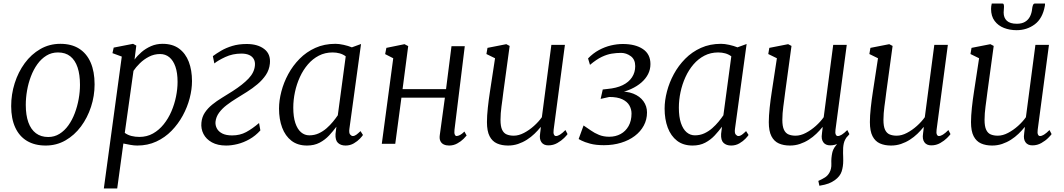

<svg xmlns="http://www.w3.org/2000/svg" viewBox="-20 -817 6048 1091"><path d="M323 -568Q386 -568 429.2 -540.8Q472.5 -513.5 495 -462Q517.5 -410.5 517.5 -337.5Q517.5 -272 497.2 -210Q477 -148 440 -98.2Q403 -48.5 352 -19.2Q301 10 239.5 10Q177.5 10 133.5 -16.2Q89.5 -42.5 66.5 -92.8Q43.5 -143 43.5 -214Q43.5 -281 63.5 -344.2Q83.5 -407.5 120.5 -458Q157.5 -508.5 209 -538.2Q260.5 -568 323 -568ZM309.5 -519Q273 -519 243.8 -501Q214.5 -483 192.5 -452.5Q170.5 -422 155.8 -383.2Q141 -344.5 133.8 -302.8Q126.5 -261 126.5 -221Q126.5 -163 141 -122.2Q155.5 -81.5 184 -60Q212.5 -38.5 254 -38.5Q289.5 -38.5 318.2 -56.5Q347 -74.5 368.8 -105Q390.5 -135.5 405 -174Q419.5 -212.5 427 -254Q434.5 -295.5 434.5 -335Q434.5 -393 420.8 -434Q407 -475 379.5 -497Q352 -519 309.5 -519Z M570 254 672 -495.5 619 -515 626 -546.5 736 -568 754.5 -558 744.5 -478.5Q760.5 -500.5 784.2 -521Q808 -541.5 838.2 -554.8Q868.5 -568 904 -568Q960.5 -568 997.5 -540.8Q1034.5 -513.5 1052.8 -465.8Q1071 -418 1071 -356Q1071 -309.5 1057.8 -258.8Q1044.5 -208 1018.5 -160.2Q992.5 -112.5 955 -74Q917.5 -35.5 868.5 -12.8Q819.5 10 760 10Q741.5 10 720.8 6.2Q700 2.5 681 -1.5L646 254ZM689 -62Q706 -49.5 727.5 -44.2Q749 -39 772 -39Q815 -39 849.5 -58.5Q884 -78 910.2 -110.8Q936.5 -143.5 954 -184.2Q971.5 -225 980.2 -268.2Q989 -311.5 989 -351.5Q989 -403 976.8 -438.2Q964.5 -473.5 942.2 -491.8Q920 -510 889.5 -510Q856 -510 826.5 -494.8Q797 -479.5 774.5 -457.2Q752 -435 738.5 -414.5Z M1265 10Q1217 10 1184.2 -8Q1151.5 -26 1136.2 -55.8Q1121 -85.5 1124.5 -120Q1127.5 -152.5 1144 -177.2Q1160.5 -202 1185.8 -222.5Q1211 -243 1241.5 -261.5Q1272 -280 1302.5 -299.5Q1360 -336.5 1392.5 -370.8Q1425 -405 1428.5 -444.5Q1430.5 -466 1422 -481.2Q1413.5 -496.5 1395.8 -504.5Q1378 -512.5 1352 -512.5Q1302 -512.5 1260.2 -493Q1218.5 -473.5 1198 -456.5L1189.5 -498Q1209.5 -513 1236.8 -529Q1264 -545 1300 -556Q1336 -567 1382 -567Q1444.5 -567 1481.8 -538.2Q1519 -509.5 1513.5 -455.5Q1510 -420 1490.8 -391.2Q1471.5 -362.5 1443 -338.5Q1414.5 -314.5 1383 -294.8Q1351.5 -275 1323 -257.5Q1294.5 -240 1268.2 -220Q1242 -200 1224.8 -176.5Q1207.5 -153 1204.5 -124.5Q1203 -104.5 1212.5 -86.8Q1222 -69 1243.5 -58.2Q1265 -47.5 1299 -47.5Q1343.5 -47.5 1378.8 -66.5Q1414 -85.5 1452 -118L1459.5 -76Q1431.5 -45 1397.8 -26Q1364 -7 1329.8 1.5Q1295.5 10 1265 10Z M1965.5 -86Q1962 -61.5 1969.5 -52.8Q1977 -44 1984.5 -44Q1994.5 -44 2004.5 -51.2Q2014.5 -58.5 2028.5 -72L2042.5 -50Q2039 -44 2025.5 -29.5Q2012 -15 1990.8 -2.5Q1969.5 10 1943.5 10Q1916.5 10 1900.5 -5Q1884.5 -20 1886.5 -56L1891.5 -97Q1873 -72 1850 -47.2Q1827 -22.5 1796.2 -6.2Q1765.5 10 1724.5 10Q1671.5 10 1636.2 -17.2Q1601 -44.5 1583.2 -92Q1565.5 -139.5 1565.5 -200Q1565.5 -246 1578.8 -297Q1592 -348 1618 -396Q1644 -444 1682.5 -483Q1721 -522 1772 -545Q1823 -568 1886 -568Q1906.5 -568 1932.5 -562.2Q1958.5 -556.5 1979.5 -548L2031.5 -567ZM1944.5 -497Q1929 -508.5 1910 -513.8Q1891 -519 1870 -519Q1827 -519 1791.8 -500.8Q1756.5 -482.5 1729.5 -451Q1702.5 -419.5 1684 -379Q1665.5 -338.5 1656 -293.8Q1646.5 -249 1646.5 -205Q1646.5 -153 1658.2 -118Q1670 -83 1690.5 -65.5Q1711 -48 1737.5 -48Q1766.5 -48 1791 -59.2Q1815.5 -70.5 1835.8 -88.2Q1856 -106 1872 -125.5Q1888 -145 1899.5 -162Z M2562.5 -79Q2560.5 -61 2564.2 -52.5Q2568 -44 2573.5 -44Q2582.5 -44 2593.8 -49.8Q2605 -55.5 2619 -69.5L2631.5 -47Q2627.5 -41.5 2613.5 -27.5Q2599.5 -13.5 2578.2 -1.8Q2557 10 2532 10Q2515 10 2502 4Q2489 -2 2482.5 -15.2Q2476 -28.5 2479 -49.5L2508 -262H2261L2226 0H2149.5L2214.5 -486L2168.5 -509.5L2175.5 -545L2278.5 -566L2299.5 -555L2267.5 -310.5H2514.5L2545.5 -554.5H2621Z M2867 10Q2831 10 2804 -2Q2777 -14 2762 -43Q2747 -72 2747 -123Q2747 -140.5 2748.2 -161.2Q2749.5 -182 2752 -205Q2754.5 -228 2757.5 -251.2Q2760.5 -274.5 2764 -296L2793 -486L2744 -510L2750 -545L2857 -566L2876 -556L2840 -292Q2837.5 -270.5 2834.8 -250.5Q2832 -230.5 2829.5 -211.5Q2827 -192.5 2825.5 -173.8Q2824 -155 2824 -136Q2824 -99 2833.2 -79.5Q2842.5 -60 2859.5 -53Q2876.5 -46 2899 -46Q2927.5 -46 2957.5 -61.8Q2987.5 -77.5 3014.2 -101.5Q3041 -125.5 3059 -151L3113 -562H3190L3126 -80Q3123.5 -61.5 3127.5 -52.8Q3131.5 -44 3139 -44Q3149 -44 3162 -52Q3175 -60 3193 -78L3205 -55Q3201 -48.5 3185.5 -33Q3170 -17.5 3146.8 -4.2Q3123.5 9 3096 9Q3069 9 3056.5 -9Q3044 -27 3049 -57Q3049 -58.5 3049.5 -62.5Q3050 -66.5 3050.8 -72Q3051.5 -77.5 3052 -83.2Q3052.5 -89 3053 -94L3052 -95Q3036.5 -75.5 3017 -56.8Q2997.5 -38 2974 -23Q2950.5 -8 2923.8 1Q2897 10 2867 10Z M3411.5 8Q3365 8 3333 -0.8Q3301 -9.5 3284.5 -18.2Q3268 -27 3268 -27L3296 -104Q3316 -91 3337 -76Q3358 -61 3383.8 -50.5Q3409.5 -40 3442 -40Q3478 -40 3506.5 -55.5Q3535 -71 3551.8 -100.8Q3568.5 -130.5 3568.5 -172Q3568.5 -196.5 3556.2 -218Q3544 -239.5 3516.2 -252.8Q3488.5 -266 3442 -266L3393 -255L3405 -308.5L3431.5 -311.5Q3483 -316 3518 -333Q3553 -350 3571.2 -377.8Q3589.5 -405.5 3589.5 -441Q3589.5 -479.5 3564 -498Q3538.5 -516.5 3509 -516.5Q3483 -516.5 3456.2 -512.2Q3429.5 -508 3399.5 -493.8Q3369.5 -479.5 3332.5 -448.5L3321.5 -485Q3350 -514.5 3383.2 -532.5Q3416.5 -550.5 3451.5 -558.8Q3486.5 -567 3519 -567Q3590.5 -567 3633.2 -538.2Q3676 -509.5 3676 -453Q3676 -422.5 3662.8 -396.2Q3649.5 -370 3625 -348.5Q3600.5 -327 3566 -311.2Q3531.5 -295.5 3489.5 -286.5L3487.5 -295.5Q3540.5 -300 3578.2 -285Q3616 -270 3636.2 -241.8Q3656.5 -213.5 3656.5 -178Q3656.5 -137.5 3638.2 -103.5Q3620 -69.5 3587 -44.5Q3554 -19.5 3509.2 -5.8Q3464.5 8 3411.5 8Z M4156.5 -86Q4153 -61.5 4160.5 -52.8Q4168 -44 4175.5 -44Q4185.5 -44 4195.5 -51.2Q4205.5 -58.5 4219.5 -72L4233.5 -50Q4230 -44 4216.5 -29.5Q4203 -15 4181.8 -2.5Q4160.5 10 4134.5 10Q4107.5 10 4091.5 -5Q4075.5 -20 4077.5 -56L4082.5 -97Q4064 -72 4041 -47.2Q4018 -22.5 3987.2 -6.2Q3956.5 10 3915.5 10Q3862.5 10 3827.2 -17.2Q3792 -44.5 3774.2 -92Q3756.5 -139.5 3756.5 -200Q3756.5 -246 3769.8 -297Q3783 -348 3809 -396Q3835 -444 3873.5 -483Q3912 -522 3963 -545Q4014 -568 4077 -568Q4097.5 -568 4123.5 -562.2Q4149.5 -556.5 4170.5 -548L4222.5 -567ZM4135.5 -497Q4120 -508.5 4101 -513.8Q4082 -519 4061 -519Q4018 -519 3982.8 -500.8Q3947.5 -482.5 3920.5 -451Q3893.5 -419.5 3875 -379Q3856.5 -338.5 3847 -293.8Q3837.5 -249 3837.5 -205Q3837.5 -153 3849.2 -118Q3861 -83 3881.5 -65.5Q3902 -48 3928.5 -48Q3957.5 -48 3982 -59.2Q4006.5 -70.5 4026.8 -88.2Q4047 -106 4063 -125.5Q4079 -145 4090.5 -162Z M4636 238.5 4630 211Q4652.5 201 4667.8 191.2Q4683 181.5 4692.5 165Q4705.5 143 4704 112.5Q4702.5 82 4709 51.5Q4713.5 30.5 4727.5 13Q4741.5 -4.5 4749.5 -15.5L4800 -48.5Q4780 -26 4774.8 -2.8Q4769.5 20.5 4770.5 52.5Q4771 63.5 4771.2 74.5Q4771.5 85.5 4771.5 95.5Q4771.5 129.5 4762.5 157.2Q4753.5 185 4724 206.5Q4708 218 4688.8 225.5Q4669.5 233 4636 238.5ZM4468.5 10Q4432.5 10 4405.5 -2Q4378.5 -14 4363.5 -43Q4348.5 -72 4348.5 -123Q4348.5 -140.5 4349.8 -161.2Q4351 -182 4353.5 -205Q4356 -228 4359 -251.2Q4362 -274.5 4365.5 -296L4394.5 -486L4345.5 -510L4351.5 -545L4458.5 -566L4477.5 -556L4441.5 -292Q4439 -270.5 4436.2 -250.5Q4433.5 -230.5 4431 -211.5Q4428.5 -192.5 4427 -173.8Q4425.5 -155 4425.5 -136Q4425.5 -99 4434.8 -79.5Q4444 -60 4461 -53Q4478 -46 4500.5 -46Q4529 -46 4559 -61.8Q4589 -77.5 4615.8 -101.5Q4642.5 -125.5 4660.5 -151L4714.5 -562H4791.5L4727.5 -80Q4725 -61.5 4729 -52.8Q4733 -44 4740.5 -44Q4750.5 -44 4763.5 -52Q4776.5 -60 4794.5 -78L4806.5 -55Q4802.5 -48.5 4787 -33Q4771.5 -17.5 4748.2 -4.2Q4725 9 4697.5 9Q4670.5 9 4658 -9Q4645.5 -27 4650.5 -57Q4650.5 -58.5 4651 -62.5Q4651.5 -66.5 4652.2 -72Q4653 -77.5 4653.5 -83.2Q4654 -89 4654.5 -94L4653.5 -95Q4638 -75.5 4618.5 -56.8Q4599 -38 4575.5 -23Q4552 -8 4525.2 1Q4498.5 10 4468.5 10Z M5043 10Q5007 10 4980 -2Q4953 -14 4938 -43Q4923 -72 4923 -123Q4923 -140.5 4924.2 -161.2Q4925.5 -182 4928 -205Q4930.5 -228 4933.5 -251.2Q4936.5 -274.5 4940 -296L4969 -486L4920 -510L4926 -545L5033 -566L5052 -556L5016 -292Q5013.5 -270.5 5010.8 -250.5Q5008 -230.5 5005.5 -211.5Q5003 -192.5 5001.5 -173.8Q5000 -155 5000 -136Q5000 -99 5009.2 -79.5Q5018.5 -60 5035.5 -53Q5052.5 -46 5075 -46Q5103.5 -46 5133.5 -61.8Q5163.5 -77.5 5190.2 -101.5Q5217 -125.5 5235 -151L5289 -562H5366L5302 -80Q5299.5 -61.5 5303.5 -52.8Q5307.5 -44 5315 -44Q5325 -44 5338 -52Q5351 -60 5369 -78L5381 -55Q5377 -48.5 5361.5 -33Q5346 -17.5 5322.8 -4.2Q5299.5 9 5272 9Q5245 9 5232.5 -9Q5220 -27 5225 -57Q5225 -58.5 5225.5 -62.5Q5226 -66.5 5226.8 -72Q5227.5 -77.5 5228 -83.2Q5228.5 -89 5229 -94L5228 -95Q5212.5 -75.5 5193 -56.8Q5173.5 -38 5150 -23Q5126.5 -8 5099.8 1Q5073 10 5043 10Z M5617.5 10Q5581.5 10 5554.5 -2Q5527.5 -14 5512.5 -43Q5497.5 -72 5497.5 -123Q5497.5 -140.5 5498.8 -161.2Q5500 -182 5502.5 -205Q5505 -228 5508 -251.2Q5511 -274.5 5514.5 -296L5543.5 -486L5494.5 -510L5500.5 -545L5607.5 -566L5626.5 -556L5590.5 -292Q5588 -270.5 5585.2 -250.5Q5582.5 -230.5 5580 -211.5Q5577.5 -192.5 5576 -173.8Q5574.5 -155 5574.5 -136Q5574.5 -99 5583.8 -79.5Q5593 -60 5610 -53Q5627 -46 5649.5 -46Q5678 -46 5708 -61.8Q5738 -77.5 5764.8 -101.5Q5791.5 -125.5 5809.5 -151L5863.5 -562H5940.5L5876.5 -80Q5874 -61.5 5878 -52.8Q5882 -44 5889.5 -44Q5899.5 -44 5912.5 -52Q5925.5 -60 5943.5 -78L5955.5 -55Q5951.5 -48.5 5936 -33Q5920.5 -17.5 5897.2 -4.2Q5874 9 5846.5 9Q5819.5 9 5807 -9Q5794.5 -27 5799.5 -57Q5799.5 -58.5 5800 -62.5Q5800.5 -66.5 5801.2 -72Q5802 -77.5 5802.5 -83.2Q5803 -89 5803.5 -94L5802.5 -95Q5787 -75.5 5767.5 -56.8Q5748 -38 5724.5 -23Q5701 -8 5674.2 1Q5647.5 10 5617.5 10ZM5676 -797Q5682 -797 5683.5 -791.5Q5685 -786 5685 -778Q5685 -771 5684 -762Q5683 -753 5683 -746Q5683 -716 5701.2 -699Q5719.5 -682 5758 -682Q5786 -682 5804.2 -692.8Q5822.5 -703.5 5832.5 -722.8Q5842.5 -742 5845 -767.5Q5846 -778 5849.5 -787.5Q5853 -797 5861 -797H5918Q5918 -793.5 5918 -790Q5918 -786.5 5917 -782.5Q5904 -711.5 5859.5 -678.5Q5815 -645.5 5756.5 -645.5Q5718 -645.5 5685 -658.2Q5652 -671 5631.8 -698Q5611.5 -725 5611.5 -766.5Q5611.5 -774 5612.5 -781.8Q5613.5 -789.5 5615.5 -797Z"/></svg>

Font: Merriweather Light
Style: Italic
Weight: 300
Italic angle: -7.8°
Designer: Eben Sorkin
Foundry: Eben Sorkin
Version: Version 2.101